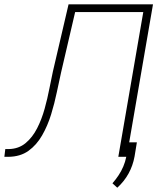

<svg xmlns="http://www.w3.org/2000/svg" viewBox="-53 -731 736 895"><path d="M632.8 -710.9 627.4 -674.8H275.9L281.2 -710.9ZM660.2 -710.9 537.6 0H498.5L621.1 -710.9ZM266.6 -710.9H305.7L231.9 -394Q222.7 -353 211.9 -301.3Q201.2 -249.5 185.1 -197Q168.9 -144.5 143.3 -99.9Q117.7 -55.2 79.6 -27.8Q41.5 -0.5 -14.2 0H-32.7L-28.3 -36.1H-12.2Q34.2 -37.1 66.4 -64Q98.6 -90.8 120.1 -133.1Q141.6 -175.3 155 -223.9Q168.5 -272.5 177.2 -318.1Q186 -363.8 193.4 -397ZM585 -67.4 574.2 -1.5Q566.4 41.5 546.1 78.1Q525.9 114.7 493.7 144L471.2 123.5Q487.3 105 500 85.7Q512.7 66.4 521.7 45.2Q530.8 23.9 535.6 0L546.9 -67.4Z"/></svg>

Font: Roboto ExtraLight
Style: Italic
Weight: 250
Designer: Christian Robertson
Foundry: Google
Version: Version 3.009; 2024